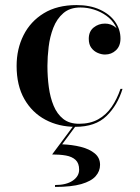

<svg xmlns="http://www.w3.org/2000/svg" viewBox="-20 -490 552 757"><path d="M277.5 10Q211.5 10 159 -18Q106.5 -46 76 -99.5Q45.5 -153 45.5 -230Q45.5 -297 72.8 -351.2Q100 -405.5 152.8 -437.8Q205.5 -470 282 -470Q335 -470 374 -452Q413 -434 434 -404Q455 -374 455 -338Q455 -308.5 437.2 -291.8Q419.5 -275 394 -275Q380 -275 365 -281.5Q350 -288 340 -301.5Q330 -315 330 -337Q330 -366 349.2 -381.5Q368.5 -397 394 -397Q418 -397 436 -382Q454 -367 454 -338H447.5Q447.5 -367 434.2 -389.8Q421 -412.5 399 -428.2Q377 -444 350.5 -452.2Q324 -460.5 297.5 -460.5Q255.5 -460.5 229.8 -438.2Q204 -416 190.2 -380.5Q176.5 -345 171.8 -305.2Q167 -265.5 167 -230Q167 -187 172.5 -146.2Q178 -105.5 191.5 -73Q205 -40.5 229.2 -21.2Q253.5 -2 292 -2Q335.5 -2 367 -19.5Q398.5 -37 420 -68.2Q441.5 -99.5 455 -139.5H463Q443.5 -75 399.8 -32.5Q356 10 277.5 10ZM197 247V239.5Q241.5 239.5 266.8 222.2Q292 205 292 179Q292 153.5 278 140.5Q264 127.5 240 123.2Q216 119 185.5 119L271.5 3.5H281L225 79Q264.5 80.5 298.5 89Q332.5 97.5 353.5 114.8Q374.5 132 374.5 160Q374.5 185 357 204.8Q339.5 224.5 300.5 235.8Q261.5 247 197 247Z"/></svg>

Font: BodoniModa_28ptMedium
Style: Regular
Weight: 500
Designer: Owen Earl
Foundry: indestructible type
Version: Version 2.004